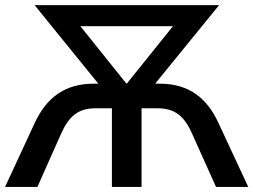

<svg xmlns="http://www.w3.org/2000/svg" viewBox="-20 -739 1002 759"><path d="M127.9 0 220.2 -207.5C252.4 -280.8 289.1 -311 359.4 -311H422.4V0H539.6V-311H601.6C671.4 -311 709 -280.8 740.7 -207.5L834 0H961.4L841.8 -256.8C797.4 -350.6 728 -408.2 611.3 -408.2H593.3L846.2 -718.8H116.7L368.7 -408.2H350.6C233.9 -408.2 164.1 -350.6 119.1 -256.8L0 0ZM297.9 -635.3H663.6L481.4 -408.7H479.5Z"/></svg>

Font: Winston Medium
Style: Regular
Weight: 500
Designer: Vernon Adams, Kim Jin-seong, David Berlow, Cristiano Sobral
Foundry: The Winston Project Authors
Version: Version 3.004